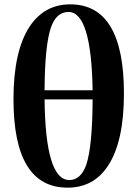

<svg xmlns="http://www.w3.org/2000/svg" viewBox="-20 -846 630 883"><path d="M185 -389Q189 -18 299 -18Q352 -18 377 -89Q405 -174 406 -389ZM406 -431Q400 -791 295 -791Q240 -791 215 -722Q186 -639 185 -431ZM550 -416Q550 -195 477 -84Q411 17 291 17Q42 17 42 -390Q42 -612 117 -725Q185 -826 303 -826Q550 -826 550 -416Z"/></svg>

Font: Source Han Serif SC Heavy
Style: Regular
Weight: 900
Designer: Ryoko NISHIZUKA  (kana & ideographs); Frank Grießhammer (Latin, Greek & Cyrillic); Wenlong ZHANG  (bopomofo); Sandoll Co
Foundry: Adobe Systems Incorporated
Version: Version 1.001 October 20, 2017